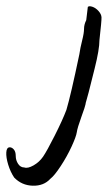

<svg xmlns="http://www.w3.org/2000/svg" viewBox="-100 -374 343 610"><path d="M174 -310 179 -352Q183 -356 193.5 -352.5Q204 -349 213 -339Q222 -329 222.5 -319Q223 -309 216 -247Q216 -217 200.5 -155.5Q185 -94 181.5 -80Q178 -66 175 -56.5Q172 -47 171.5 -42Q171 -37 158.5 -2.5Q146 32 144 46Q142 60 127.5 91.5Q113 123 93 153.5Q73 184 60 194Q39 217 4 216Q-31 215 -55 190Q-67 172 -74 149Q-81 126 -80 110Q-79 94 -69 94Q-62 94 -56 101Q-50 108 -50 121.5Q-50 135 -42.5 146.5Q-35 158 -23 158Q-12 162 6.5 151.5Q25 141 37 123.5Q49 106 74 56.5Q99 7 111 -25Q125 -72 152 -201Q155 -222 161 -245.5Q167 -269 167 -282.5Q167 -296 174 -310Z"/></svg>

Font: Caveat
Style: Regular
Weight: 400
Designer: Pablo Impallari
Foundry: Creative Lab NY
Version: Version 1.096; ttfautohint (v1.3)